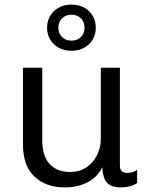

<svg xmlns="http://www.w3.org/2000/svg" viewBox="-20 -806 640 836"><path d="M263 10Q180 10 130 -37Q80 -84 80 -177V-511H164V-195Q164 -126 196.5 -91.5Q229 -57 286 -57Q325 -57 355 -76.5Q385 -96 402 -129.5Q419 -163 419 -203V-511H502V-85Q502 -69 510 -61Q518 -53 532 -53Q542 -53 553.5 -55.5Q565 -58 577 -67V-9Q564 0 545.5 5Q527 10 508 10Q475 10 457.5 -1Q440 -12 433.5 -31.5Q427 -51 425 -78Q411 -48 387 -29Q363 -10 331.5 0Q300 10 263 10ZM291 -585Q245 -585 215 -613.5Q185 -642 185 -685Q185 -729 215 -757.5Q245 -786 291 -786Q338 -786 367.5 -757.5Q397 -729 397 -685Q397 -642 367.5 -613.5Q338 -585 291 -585ZM291 -629Q316 -629 332 -644.5Q348 -660 348 -685Q348 -711 332 -726.5Q316 -742 291 -742Q266 -742 250 -726Q234 -710 234 -685Q234 -661 250 -645Q266 -629 291 -629Z"/></svg>

Font: Chivo Mono Medium Light
Style: Regular
Weight: 300
Monospace: yes
Version: Version 1.008